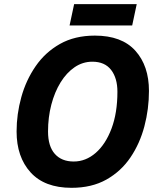

<svg xmlns="http://www.w3.org/2000/svg" viewBox="-20 -897 770 927"><path d="M325.2 9.8Q195.3 9.8 127.7 -64.7Q60.1 -139.2 60.1 -262.2Q60.1 -345.7 82.8 -427.7Q105.5 -509.8 151.9 -577.1Q198.2 -644.5 269.5 -684.8Q340.8 -725.1 438 -725.1Q567.9 -725.1 633.5 -652.1Q699.2 -579.1 699.2 -458Q699.2 -370.6 677.2 -287.4Q655.3 -204.1 609.9 -137Q564.5 -69.8 493.7 -30Q422.9 9.8 325.2 9.8ZM335.9 -117.2Q394 -117.2 441.9 -158.7Q489.7 -200.2 518.3 -275.9Q546.9 -351.6 546.9 -454.1Q546.9 -520 516.4 -559.6Q485.8 -599.1 425.8 -599.1Q379.4 -599.1 340.3 -572.5Q301.3 -545.9 272.5 -499.3Q243.7 -452.6 227.8 -391.6Q211.9 -330.6 211.9 -262.2Q211.9 -190.9 244.6 -154.1Q277.3 -117.2 335.9 -117.2ZM315.9 -773.9 337.9 -877H640.1L618.2 -773.9Z"/></svg>

Font: Open Sans
Style: Bold Italic
Weight: 700
Italic angle: -12°
Designer: Monotype Design Team
Foundry: Monotype Imaging Inc.
Version: Version 3.003; ttfautohint (v1.8.4)